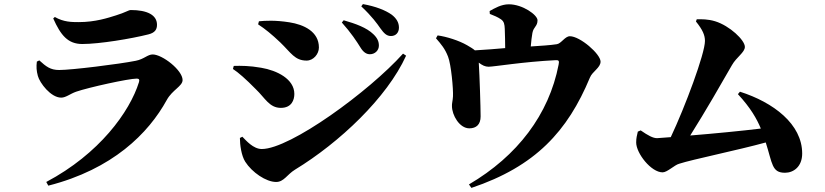

<svg xmlns="http://www.w3.org/2000/svg" viewBox="-20 -842 4030 938"><path d="M165 -471C174 -437 228 -365 279 -365C302 -365 323 -384 352 -394C413 -415 608 -458 648 -458C658 -458 663 -454 659 -441C614 -296 465 -90 206 47L216 65C530 -15 705 -190 795 -354C822 -403 872 -421 872 -451C872 -499 773 -576 726 -576C701 -576 684 -553 643 -545C563 -529 330 -500 269 -500C226 -500 205 -517 172 -547L160 -541C157 -515 158 -497 165 -471ZM747 -721C747 -769 699 -793 619 -793C608 -793 593 -781 547 -767C509 -755 446 -734 365 -734C331 -734 291 -734 248 -759L240 -752C277 -669 312 -627 382 -627C466 -627 622 -653 705 -674C737 -682 747 -698 747 -721Z M1787 -577C1812 -577 1831 -596 1831 -619C1831 -639 1824 -656 1804 -675C1771 -707 1718 -726 1659 -743L1650 -732C1695 -682 1723 -639 1741 -610C1755 -587 1770 -577 1787 -577ZM1890 -666C1914 -666 1929 -683 1929 -707C1929 -732 1917 -752 1894 -770C1863 -792 1815 -811 1753 -822L1745 -811C1798 -761 1822 -727 1838 -704C1856 -679 1869 -666 1890 -666ZM1349 -635C1402 -584 1420 -546 1478 -546C1511 -546 1538 -578 1538 -610C1538 -688 1464 -722 1394 -733C1324 -744 1276 -741 1245 -738L1241 -723C1275 -701 1308 -674 1349 -635ZM1259 -114C1217 -114 1182 -156 1164 -174L1152 -168C1152 -135 1159 -82 1178 -52C1211 0 1280 47 1329 47C1367 47 1382 11 1421 -13C1638 -145 1871 -365 1964 -570L1949 -580C1784 -396 1398 -114 1259 -114ZM1230 -406C1275 -363 1296 -315 1352 -315C1405 -315 1418 -354 1418 -383C1418 -456 1333 -498 1256 -511C1199 -521 1158 -521 1122 -520L1118 -505C1143 -489 1181 -456 1230 -406Z M2373 -774C2393 -766 2411 -759 2427 -748C2443 -737 2445 -723 2446 -701C2447 -673 2448 -636 2448 -607C2404 -603 2352 -599 2300 -596C2291 -604 2279 -611 2262 -621C2222 -644 2162 -663 2118 -669L2110 -655C2136 -625 2154 -604 2169 -565C2184 -527 2195 -407 2193 -371C2192 -351 2187 -335 2188 -324C2188 -279 2225 -215 2273 -215C2307 -215 2328 -234 2328 -273C2328 -319 2323 -473 2319 -536C2336 -523 2350 -516 2367 -516C2393 -516 2535 -540 2694 -548C2710 -549 2713 -545 2709 -526C2662 -283 2508 -80 2271 59L2283 76C2596 -29 2753 -201 2862 -463C2874 -493 2914 -511 2914 -541C2914 -578 2814 -665 2764 -665C2740 -665 2722 -629 2700 -626C2668 -621 2620 -618 2573 -615C2575 -640 2578 -664 2581 -681C2587 -712 2606 -713 2606 -743C2606 -769 2533 -821 2466 -821C2429 -821 2397 -802 2372 -788Z M3585 -382C3647 -315 3677 -262 3697 -214C3608 -203 3464 -189 3352 -180C3427 -299 3505 -435 3556 -524C3578 -563 3619 -586 3619 -613C3619 -646 3545 -716 3474 -738C3438 -749 3408 -748 3384 -748L3380 -737C3413 -696 3424 -670 3424 -642C3424 -580 3327 -320 3257 -172C3221 -169 3196 -167 3190 -167C3170 -167 3146 -180 3110 -205L3096 -199C3092 -180 3088 -169 3088 -146C3088 -93 3161 0 3217 0C3240 0 3275 -36 3298 -42C3362 -63 3583 -108 3721 -146C3754 -43 3750 2 3815 2C3857 2 3899 -28 3899 -92C3899 -236 3758 -342 3595 -394Z"/></svg>

Font: Noto Serif TC Black
Style: Regular
Weight: 900
Version: Version 1.001;PS 1.001;hotconv 16.6.54;makeotf.lib2.5.65590